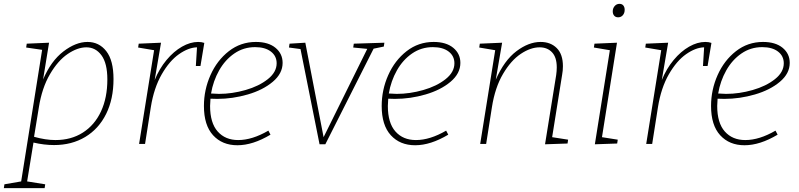

<svg xmlns="http://www.w3.org/2000/svg" viewBox="-64 -748 4151 998"><path d="M526 -337Q526 -233 487.5 -155.5Q449 -78 379 -36Q309 6 217 6Q165 6 110 -7L77 195L171 210L168 230H-44L-41 210L46 195L155 -489L72 -501L75 -521L191 -526L160 -335Q201 -431 265.5 -480.5Q330 -530 391 -530Q451 -530 488.5 -482Q526 -434 526 -337ZM113 -37Q173 -20 224 -20Q306 -20 367 -59Q428 -98 461 -169Q494 -240 494 -335Q494 -419 463.5 -460.5Q433 -502 385 -502Q339 -502 288 -467.5Q237 -433 195.5 -362Q154 -291 138 -190Z M998 -525 978 -405H954L960 -502Q916 -501 866.5 -466.5Q817 -432 776.5 -361.5Q736 -291 720 -191L690 0H659L737 -487L654 -501L657 -521L773 -526L740 -332Q764 -391 801.5 -436Q839 -481 882 -505.5Q925 -530 966 -530Q984 -530 998 -525Z M1030 -235Q1028 -211 1028 -197Q1028 -109 1067.5 -64.5Q1107 -20 1174 -20Q1247 -20 1331 -69L1342 -48Q1250 7 1170 7Q1091 7 1043.5 -45Q996 -97 996 -197Q996 -281 1030 -357.5Q1064 -434 1125.5 -482Q1187 -530 1266 -530Q1331 -530 1368 -499.5Q1405 -469 1405 -421Q1405 -366 1354 -323Q1303 -280 1224 -257Q1145 -234 1065 -234ZM1033 -262Q1059 -260 1074 -260Q1142 -260 1212 -280Q1282 -300 1328 -336.5Q1374 -373 1374 -419Q1374 -457 1344 -480Q1314 -503 1262 -503Q1202 -503 1154 -470Q1106 -437 1075 -382Q1044 -327 1033 -262Z M1775 -521 1934 -526 1931 -506 1878 -495 1627 2H1597L1498 -493L1438 -501L1441 -521L1523 -526L1618 -35L1845 -494L1772 -501Z M1954 -235Q1952 -211 1952 -197Q1952 -109 1991.5 -64.5Q2031 -20 2098 -20Q2171 -20 2255 -69L2266 -48Q2174 7 2094 7Q2015 7 1967.5 -45Q1920 -97 1920 -197Q1920 -281 1954 -357.5Q1988 -434 2049.5 -482Q2111 -530 2190 -530Q2255 -530 2292 -499.5Q2329 -469 2329 -421Q2329 -366 2278 -323Q2227 -280 2148 -257Q2069 -234 1989 -234ZM1957 -262Q1983 -260 1998 -260Q2066 -260 2136 -280Q2206 -300 2252 -336.5Q2298 -373 2298 -419Q2298 -457 2268 -480Q2238 -503 2186 -503Q2126 -503 2078 -470Q2030 -437 1999 -382Q1968 -327 1957 -262Z M2806 -35 2889 -22 2886 -2 2769 2 2827 -358Q2830 -379 2830 -398Q2830 -450 2805.5 -476Q2781 -502 2741 -502Q2694 -502 2643 -468Q2592 -434 2550.5 -363.5Q2509 -293 2493 -191L2463 0H2432L2510 -487L2427 -501L2430 -521L2546 -526L2513 -334Q2557 -434 2620.5 -482Q2684 -530 2746 -530Q2798 -530 2830 -498Q2862 -466 2862 -404Q2862 -381 2858 -360Z M3143 -526 3065 -35 3147 -22 3144 -2 3028 2 3106 -487 3023 -501 3026 -521ZM3121 -689Q3121 -705 3131 -716.5Q3141 -728 3156 -728Q3169 -728 3176 -719.5Q3183 -711 3183 -697Q3183 -680 3173.5 -669Q3164 -658 3149 -658Q3136 -658 3128.5 -666.5Q3121 -675 3121 -689Z M3634 -525 3614 -405H3590L3596 -502Q3552 -501 3502.5 -466.5Q3453 -432 3412.5 -361.5Q3372 -291 3356 -191L3326 0H3295L3373 -487L3290 -501L3293 -521L3409 -526L3376 -332Q3400 -391 3437.5 -436Q3475 -481 3518 -505.5Q3561 -530 3602 -530Q3620 -530 3634 -525Z M3666 -235Q3664 -211 3664 -197Q3664 -109 3703.5 -64.5Q3743 -20 3810 -20Q3883 -20 3967 -69L3978 -48Q3886 7 3806 7Q3727 7 3679.5 -45Q3632 -97 3632 -197Q3632 -281 3666 -357.5Q3700 -434 3761.5 -482Q3823 -530 3902 -530Q3967 -530 4004 -499.5Q4041 -469 4041 -421Q4041 -366 3990 -323Q3939 -280 3860 -257Q3781 -234 3701 -234ZM3669 -262Q3695 -260 3710 -260Q3778 -260 3848 -280Q3918 -300 3964 -336.5Q4010 -373 4010 -419Q4010 -457 3980 -480Q3950 -503 3898 -503Q3838 -503 3790 -470Q3742 -437 3711 -382Q3680 -327 3669 -262Z"/></svg>

Font: Bitter Pro ExtraLight
Style: Italic
Weight: 275
Italic angle: -9°
Designer: Sol Matas, and Bitter project Authors
Foundry: Sol Matas
Version: Version 1.010